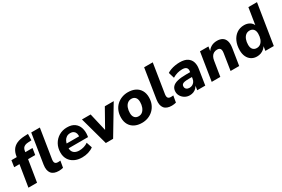

<svg xmlns="http://www.w3.org/2000/svg" viewBox="92 -1808 4289 2916"><g transform="rotate(-30 2236.0 -350.0)"><path d="M57 0 118 -378H25L42 -491H150L133 -476L138 -506Q147 -566 176 -610Q205 -654 258.5 -679Q312 -704 395 -708L459 -711L456 -601L402 -598Q367 -597 343 -587Q319 -577 306 -558.5Q293 -540 289 -511L284 -479L274 -491H412L394 -378H269L208 0ZM588 11Q496 11 456.5 -39.5Q417 -90 431 -186L513 -705H664L582 -188Q579 -162 583.5 -145Q588 -128 602.5 -119.5Q617 -111 640 -111Q651 -111 661.5 -112Q672 -113 683 -114L663 1Q647 5 627.5 8Q608 11 588 11Z M997 11Q920 11 863 -17.5Q806 -46 775 -97Q744 -148 744 -215Q744 -299 780 -363Q816 -427 878.5 -464Q941 -501 1020 -501Q1102 -501 1151 -465.5Q1200 -430 1219 -370.5Q1238 -311 1229 -239L1225 -213H866L877 -291H1128L1112 -277Q1117 -313 1109 -340.5Q1101 -368 1079 -384.5Q1057 -401 1019 -401Q981 -401 954.5 -383.5Q928 -366 913 -338.5Q898 -311 892 -278L887 -243Q880 -199 892.5 -167.5Q905 -136 935.5 -119Q966 -102 1012 -102Q1054 -102 1093.5 -114Q1133 -126 1164 -149L1197 -50Q1161 -22 1108 -5.5Q1055 11 997 11Z M1414 0 1279 -491H1431L1513 -139H1482L1680 -491H1836L1542 0Z M2047 11Q1971 11 1917 -17Q1863 -45 1834.5 -96Q1806 -147 1806 -215Q1806 -283 1828.5 -336.5Q1851 -390 1890.5 -426.5Q1930 -463 1980.5 -482Q2031 -501 2087 -501Q2163 -501 2217 -473.5Q2271 -446 2300 -395Q2329 -344 2329 -276Q2329 -207 2306 -154Q2283 -101 2243.5 -64Q2204 -27 2153.5 -8Q2103 11 2047 11ZM2051 -102Q2091 -102 2118.5 -125.5Q2146 -149 2161.5 -189.5Q2177 -230 2177 -281Q2177 -333 2152 -360.5Q2127 -388 2084 -388Q2045 -388 2016.5 -365Q1988 -342 1973 -301.5Q1958 -261 1958 -210Q1958 -158 1982.5 -130Q2007 -102 2051 -102Z M2568 11Q2476 11 2436.5 -39.5Q2397 -90 2411 -186L2493 -705H2644L2562 -188Q2559 -162 2563.5 -145Q2568 -128 2582.5 -119.5Q2597 -111 2620 -111Q2631 -111 2641.5 -112Q2652 -113 2663 -114L2643 1Q2627 5 2607.5 8Q2588 11 2568 11Z M2884 11Q2838 11 2800.5 -10.5Q2763 -32 2740.5 -67Q2718 -102 2718 -143Q2718 -195 2747 -228Q2776 -261 2837 -276.5Q2898 -292 2993 -292H3072L3060 -214H2996Q2947 -214 2918 -208.5Q2889 -203 2876 -189.5Q2863 -176 2863 -153Q2863 -123 2883.5 -106.5Q2904 -90 2935 -90Q2964 -90 2986.5 -102Q3009 -114 3024.5 -136Q3040 -158 3044 -188L3063 -305Q3070 -346 3048.5 -368Q3027 -390 2976 -390Q2932 -390 2890 -378Q2848 -366 2806 -341L2775 -443Q2801 -461 2837 -474Q2873 -487 2914.5 -494Q2956 -501 2997 -501Q3081 -501 3129 -470Q3177 -439 3194 -386.5Q3211 -334 3200 -269L3158 0H3017L3033 -100H3042Q3027 -62 3002.5 -37Q2978 -12 2948 -0.5Q2918 11 2884 11Z M3271 0 3349 -491H3497L3482 -398H3475Q3500 -448 3545 -474.5Q3590 -501 3651 -501Q3705 -501 3742 -479Q3779 -457 3794.5 -411Q3810 -365 3799 -292L3753 0H3602L3647 -289Q3652 -321 3647.5 -342Q3643 -363 3628 -373.5Q3613 -384 3586 -384Q3552 -384 3526.5 -369.5Q3501 -355 3485.5 -328Q3470 -301 3464 -262L3422 0Z M4062 11Q4007 11 3965.5 -15.5Q3924 -42 3901.5 -89.5Q3879 -137 3879 -202Q3879 -288 3909 -355.5Q3939 -423 3994.5 -462Q4050 -501 4125 -501Q4180 -501 4222 -475.5Q4264 -450 4281 -401L4273 -402L4321 -705H4472L4360 0H4212L4226 -85H4231Q4213 -56 4187.5 -34Q4162 -12 4130 -0.5Q4098 11 4062 11ZM4123 -102Q4163 -102 4191 -125.5Q4219 -149 4234 -189.5Q4249 -230 4249 -281Q4249 -333 4224.5 -360.5Q4200 -388 4157 -388Q4117 -388 4089 -365Q4061 -342 4046 -301.5Q4031 -261 4031 -210Q4031 -158 4055.5 -130Q4080 -102 4123 -102Z"/></g></svg>

Font: Nunito Sans 12pt ExtraLight ExtraBold
Style: Italic
Weight: 800
Italic angle: -9°
Version: Version 3.101;gftools[0.9.27]